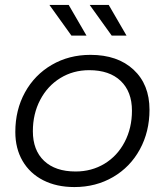

<svg xmlns="http://www.w3.org/2000/svg" viewBox="-20 -752 667 777"><path d="M42 -218Q42 -307 81 -378Q120 -449 189.5 -489.5Q259 -530 346 -530Q456 -530 520.5 -470Q585 -410 585 -308Q585 -219 546 -147.5Q507 -76 437.5 -35.5Q368 5 281 5Q209 5 155 -22.5Q101 -50 71.5 -100.5Q42 -151 42 -218ZM514 -304Q514 -381 468.5 -424.5Q423 -468 341 -468Q276 -468 224 -436Q172 -404 142.5 -347.5Q113 -291 113 -221Q113 -144 158.5 -101Q204 -58 286 -58Q351 -58 403 -89.5Q455 -121 484.5 -177.5Q514 -234 514 -304ZM180 -732H258L330 -608H269ZM343 -732H420L492 -608H432Z"/></svg>

Font: Montserrat Alternates
Style: Italic
Weight: 400
Italic angle: -11.3°
Designer: Julieta Ulanovsky
Foundry: Julieta Ulanovsky
Version: Version 7.200